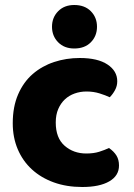

<svg xmlns="http://www.w3.org/2000/svg" viewBox="-20 -733 534 768"><path d="M326 -367Q301 -367 278.5 -359Q256 -351 239.5 -335.5Q223 -320 213 -297Q203 -274 203 -243Q203 -181 238.5 -150Q274 -119 325 -119Q355 -119 377 -126Q399 -133 416 -141Q436 -127 446 -110.5Q456 -94 456 -71Q456 -30 417 -7.5Q378 15 309 15Q246 15 195 -3.5Q144 -22 107.5 -55.5Q71 -89 51 -136Q31 -183 31 -240Q31 -306 52.5 -355.5Q74 -405 111 -437Q148 -469 196.5 -485Q245 -501 299 -501Q371 -501 410 -475Q449 -449 449 -408Q449 -389 440 -372.5Q431 -356 419 -344Q402 -352 378 -359.5Q354 -367 326 -367ZM188 -626Q188 -663 212.5 -688Q237 -713 277 -713Q319 -713 343.5 -688Q368 -663 368 -626Q368 -589 343.5 -564Q319 -539 277 -539Q237 -539 212.5 -564Q188 -589 188 -626Z"/></svg>

Font: Baloo Cyrillic
Style: Regular
Weight: 400
Designer: Ek Type, Denis Ignatov
Foundry: Ek Type
Version: Version 1.50 July 26, 2019